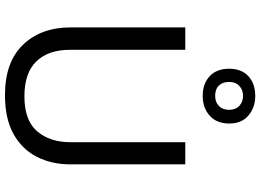

<svg xmlns="http://www.w3.org/2000/svg" viewBox="-157 -878 1045 771"><g transform="rotate(90 365.5 -492.5)"><path d="M640 -252Q640 -178 610 -118.5Q580 -59 518.5 -24.5Q457 10 362 10Q229 10 159.5 -62.5Q90 -135 90 -254V-714H180V-251Q180 -164 226.5 -116Q273 -68 367 -68Q464 -68 507.5 -119.5Q551 -171 551 -252V-714H640ZM365 -784Q316 -784 286 -812Q256 -840 256 -890Q256 -940 286 -967.5Q316 -995 365 -995Q412 -995 444 -967.5Q476 -940 476 -891Q476 -840 444.5 -812Q413 -784 365 -784ZM365 -834Q390 -834 405.5 -849Q421 -864 421 -890Q421 -916 405 -931Q389 -946 365 -946Q341 -946 325 -931Q309 -916 309 -890Q309 -864 323.5 -849Q338 -834 365 -834Z"/></g></svg>

Font: Noto Sans Batak
Style: Regular
Weight: 400
Designer: Monotype Design Team
Foundry: Monotype Imaging Inc.
Version: Version 2.002; ttfautohint (v1.8.4.7-5d5b)